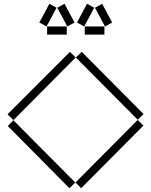

<svg xmlns="http://www.w3.org/2000/svg" viewBox="-20 -983 799 1015"><path d="M188 -864 226 -843 279 -942 241 -963ZM283 -942 336 -843 374 -864 321 -963ZM387 -864 425 -843 478 -942 440 -963ZM482 -942 535 -843 573 -864 520 -963ZM229 -800H333V-843H229ZM428 -800H532V-843H428ZM350 -709 20 -379 51 -348 380 -679ZM412 -709 381 -679 708 -350 739 -380ZM708 -349 379 -18 409 12 738 -319ZM51 -347 21 -317 347 12 378 -18Z"/></svg>

Font: Anthony
Style: Regular
Weight: 400
Designer: Sun Young Oh
Foundry: Velvetyne Type Foundry
Version: Version 1.000;hotconv 1.0.109;makeotfexe 2.5.65596